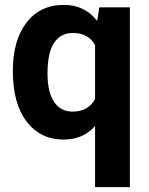

<svg xmlns="http://www.w3.org/2000/svg" viewBox="-20 -558 605 781"><path d="M32.2 -269Q32.2 -393.6 87.6 -465.8Q143.1 -538.1 239.7 -538.1Q324.7 -538.1 375 -473.1L384.3 -528.3H508.3V203.1H366.7V-45.4Q317.9 9.8 238.8 9.8Q144.5 9.8 88.4 -63.5Q32.2 -136.7 32.2 -269ZM173.3 -258.8Q173.3 -183.1 200 -143.6Q226.6 -104 274.9 -104Q339.8 -104 366.7 -155.8V-374Q340.3 -423.8 275.9 -423.8Q227.1 -423.8 200.2 -384.3Q173.3 -344.7 173.3 -258.8Z"/></svg>

Font: Roboto-o
Style: o-Bold
Weight: 700
Designer: Google
Version: Version 2.134; 2016; ttfautohint (v1.6)